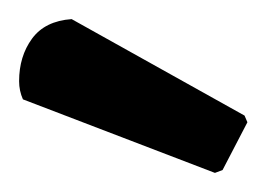

<svg xmlns="http://www.w3.org/2000/svg" viewBox="-40 -700 279 201"><path d="M185 -519 -16 -596Q-20 -605 -20 -615Q-20 -641 -6.5 -659.5Q7 -678 35 -680L216 -579L219 -572L193 -522Z"/></svg>

Font: QuattrocentoBold
Style: Bold
Weight: 700
Designer: Pablo Impallari
Foundry: Pablo Impallari, Igino Marini, Branda Gallo
Version: Version 2.000